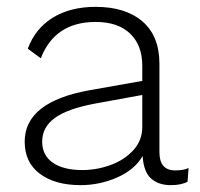

<svg xmlns="http://www.w3.org/2000/svg" viewBox="-20 -530 583 560"><path d="M530 -40 527 0Q509 10 478 10Q443 10 421 -9Q399 -28 396 -75Q373 -35 322 -12.5Q271 10 215 10Q141 10 96.5 -23Q52 -56 52 -117Q52 -233 242 -267L395 -294V-338Q395 -398 359.5 -432Q324 -466 259 -466Q140 -466 99 -360L61 -388Q83 -447 134 -478.5Q185 -510 259 -510Q346 -510 395.5 -467.5Q445 -425 445 -344V-86Q445 -33 491 -33Q516 -33 530 -40ZM395 -160V-253L258 -228Q177 -213 140 -186Q103 -159 103 -117Q103 -77 134 -55.5Q165 -34 220 -34Q262 -34 302 -48.5Q342 -63 368.5 -91.5Q395 -120 395 -160Z"/></svg>

Font: Work Sans Light
Style: Regular
Weight: 300
Designer: Wei Huang
Foundry: Wei Huang
Version: Version 1.500